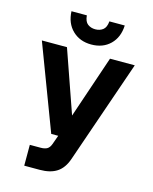

<svg xmlns="http://www.w3.org/2000/svg" viewBox="-132 -1000 865 1086"><g transform="rotate(15 300.0 -456.5)"><path d="M117 0V-122H180Q204 -122 218 -130Q232 -138 240 -160L259 -213H218L30 -710H177L305 -344L429 -710H574L365 -105Q346 -50 308 -25Q270 0 208 0ZM305 -760Q238 -760 195 -801.5Q152 -843 149 -913H239Q242 -877 260.5 -863Q279 -849 305 -849Q331 -849 349.5 -863Q368 -877 371 -913H461Q458 -843 415.5 -801.5Q373 -760 305 -760Z"/></g></svg>

Font: Geist Mono ExtraBold
Style: Regular
Weight: 800
Monospace: yes
Designer: Basement.studio, Andrés Briganti, Mateo Zaragoza
Foundry: Basement.studio, Vercel, Andrés Briganti, Guido Ferreyra, Mateo Zaragoza
Version: Version 1.500; ttfautohint (v1.8.4.7-5d5b)